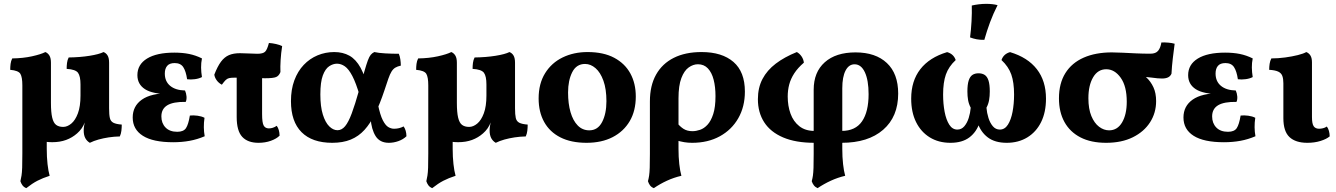

<svg xmlns="http://www.w3.org/2000/svg" viewBox="-20 -740 7006 1007"><path d="M225.2 -107V40Q225.2 84 229.3 120.6Q233.4 157.2 240.4 182Q203.8 193.8 176.5 207.9Q149.2 222 117.8 246.8Q104.8 241.4 97.8 231.9Q90.8 222.4 87 210.4Q90.4 196 92.9 180.5Q95.4 165 96.3 138.7Q97.2 112.4 97.2 65.8V-192ZM451.2 9Q435.6 0 427.3 -15.7Q419 -31.4 419 -55.6Q419 -67.4 421.2 -81Q423.4 -94.6 429.3 -115.9Q435.2 -137.2 445.6 -172H552.2Q552.2 -138.4 556.2 -121Q560.2 -103.6 574.7 -96.2Q589.2 -88.8 618.6 -86.6Q618.6 -70.8 616.7 -54.4Q614.8 -38 608.4 -24.4Q578.4 -23.8 550.2 -19.5Q522 -15.2 496.8 -8.2Q471.6 -1.2 451.2 9ZM402.2 -297Q402.2 -340.4 389.2 -358.2Q376.2 -376 329.6 -378.8Q329.6 -394.6 331.5 -410Q333.4 -425.4 340.2 -438.6Q400.2 -439.4 450 -447.4Q499.8 -455.4 523 -467Q536.8 -461.6 544.5 -448.5Q552.2 -435.4 552.2 -411V-133.6L424.6 -97.8Q411.6 -64 384.4 -40.4Q359 -18 326.8 -6.1Q294.6 5.8 253.8 5.8Q177.4 5.8 137.3 -33.9Q97.2 -73.6 97.2 -178.2V-292Q97.2 -335.4 86.9 -352.7Q76.6 -370 33.6 -373.8Q33.6 -389.6 35.5 -405Q37.4 -420.4 44.2 -433.6Q101 -434.4 147.7 -444.7Q194.4 -455 218 -467Q231.2 -461.6 239.2 -448.5Q247.2 -435.4 247.2 -411V-200.8Q247.2 -150.8 253.8 -123.1Q260.4 -95.4 274.5 -84.9Q288.6 -74.4 311.4 -74.4Q333 -74.4 354 -91.8Q375 -109.2 388.6 -145.7Q402.2 -182.2 402.2 -238.8Z M888.4 6Q782.6 6 729.3 -27.8Q676 -61.6 676 -123.8Q676 -183.6 724.2 -217.5Q772.4 -251.4 867.8 -251.4V-246.4Q780.4 -246.4 740.5 -272.2Q700.6 -298 700.6 -345.8Q700.6 -401.8 751.2 -432.9Q801.8 -464 894.6 -464Q937.2 -464 971.7 -457Q1006.2 -450 1039.2 -433.6Q1034.4 -410 1034.7 -385.8Q1035 -361.6 1039.2 -335.8Q1023.8 -327.6 1002.1 -324.7Q980.4 -321.8 961.4 -324.4Q955 -367.2 941 -388.2Q927 -409.2 896.2 -409.2Q869 -409.2 856.7 -394.5Q844.4 -379.8 844.4 -354.4Q844.4 -313.2 872.4 -289.9Q900.4 -266.6 950.4 -265.4Q956.8 -250.8 958.2 -234.5Q959.6 -218.2 954.2 -205.6Q889.2 -206.8 857.8 -188Q826.4 -169.2 826.4 -129.2Q826.4 -93.8 848.2 -71.3Q870 -48.8 909.6 -48.8Q942.8 -48.8 955.5 -68.1Q968.2 -87.4 975.8 -134Q994.8 -136 1016.2 -133.1Q1037.6 -130.2 1052.6 -122.2Q1048.8 -96.8 1049.1 -72.4Q1049.4 -48 1053.6 -25.4Q1014.8 -8.8 974.4 -1.4Q934 6 888.4 6Z M1143.6 -295.8Q1127.4 -304 1116.8 -318.5Q1106.2 -333 1104 -348.4Q1120.8 -392 1139 -416.4Q1157.2 -440.8 1180.8 -450.9Q1204.4 -461 1238.4 -461Q1260.8 -461 1286 -459.5Q1311.2 -458 1330 -458Q1359.2 -458 1370.3 -468.7Q1381.4 -479.4 1390.4 -514.6Q1408.2 -513.6 1428.1 -509Q1448 -504.4 1459.8 -498.2Q1454 -461.6 1451.8 -425.4Q1449.6 -389.2 1450.8 -362Q1443.2 -342.2 1428 -335.9Q1412.8 -329.6 1370.4 -329.6Q1346 -329.6 1315.9 -330.6Q1285.8 -331.6 1257.7 -332.1Q1229.6 -332.6 1208.8 -332.6Q1191.2 -332.6 1181.3 -330.2Q1171.4 -327.8 1163.4 -319.9Q1155.4 -312 1143.6 -295.8ZM1335.8 9Q1279.4 9 1250.4 -22.3Q1221.4 -53.6 1221.4 -126.4V-350.8H1354.6V-142Q1354.6 -96.2 1363 -81.4Q1371.4 -66.6 1390 -66.6Q1411.8 -66.6 1431.4 -80.2Q1445.6 -61 1446.4 -28.6Q1430.6 -12.4 1400.9 -1.7Q1371.2 9 1335.8 9Z M1722.6 9Q1617.4 9 1561.7 -46.7Q1506 -102.4 1506 -209.6Q1506 -270.8 1523.8 -318.7Q1541.6 -366.6 1573 -399.6Q1604.4 -432.6 1645.6 -449.8Q1686.8 -467 1733 -467Q1778.4 -467 1812.6 -447.9Q1846.8 -428.8 1871.3 -384.4Q1895.8 -340 1912.2 -263.2L1866.6 -238Q1847.2 -304.8 1828 -341.4Q1808.8 -378 1788.8 -392Q1768.8 -406 1747.4 -406Q1726.8 -406 1706.5 -392.6Q1686.2 -379.2 1673.2 -344.5Q1660.2 -309.8 1660.2 -244.6Q1660.2 -181 1673.2 -139.3Q1686.2 -97.6 1706.9 -77.3Q1727.6 -57 1750 -57Q1772.4 -57 1790 -78.1Q1807.6 -99.2 1824.8 -145.3Q1842 -191.4 1863 -266Q1880.4 -327.8 1891.1 -365.4Q1901.8 -403 1909.3 -423.2Q1916.8 -443.4 1924.4 -452.5Q1932 -461.6 1943.2 -467Q1964.8 -462 2000.9 -460Q2037 -458 2071.8 -458Q2077.2 -445.2 2079.7 -428.7Q2082.2 -412.2 2082.2 -395.8Q2064.6 -392 2053.3 -385.2Q2042 -378.4 2033.5 -364.7Q2025 -351 2016.7 -327Q2008.4 -303 1995.8 -264.8Q1972.6 -195.2 1947.6 -144Q1922.6 -92.8 1891.7 -58.8Q1860.8 -24.8 1819.6 -7.9Q1778.4 9 1722.6 9ZM2019.6 9Q1972 9 1950 -26.2Q1928 -61.4 1923.8 -118.6L1962 -193.8Q1973.6 -136.8 1987.6 -109.6Q2001.6 -82.4 2016.5 -73.6Q2031.4 -64.8 2047 -64.8Q2074.4 -64.8 2096.8 -77Q2111 -57.8 2111.8 -25.4Q2094.6 -8.8 2069.6 0.1Q2044.6 9 2019.6 9Z M2354.2 -107V40Q2354.2 84 2358.3 120.6Q2362.4 157.2 2369.4 182Q2332.8 193.8 2305.5 207.9Q2278.2 222 2246.8 246.8Q2233.8 241.4 2226.8 231.9Q2219.8 222.4 2216 210.4Q2219.4 196 2221.9 180.5Q2224.4 165 2225.3 138.7Q2226.2 112.4 2226.2 65.8V-192ZM2580.2 9Q2564.6 0 2556.3 -15.7Q2548 -31.4 2548 -55.6Q2548 -67.4 2550.2 -81Q2552.4 -94.6 2558.3 -115.9Q2564.2 -137.2 2574.6 -172H2681.2Q2681.2 -138.4 2685.2 -121Q2689.2 -103.6 2703.7 -96.2Q2718.2 -88.8 2747.6 -86.6Q2747.6 -70.8 2745.7 -54.4Q2743.8 -38 2737.4 -24.4Q2707.4 -23.8 2679.2 -19.5Q2651 -15.2 2625.8 -8.2Q2600.6 -1.2 2580.2 9ZM2531.2 -297Q2531.2 -340.4 2518.2 -358.2Q2505.2 -376 2458.6 -378.8Q2458.6 -394.6 2460.5 -410Q2462.4 -425.4 2469.2 -438.6Q2529.2 -439.4 2579 -447.4Q2628.8 -455.4 2652 -467Q2665.8 -461.6 2673.5 -448.5Q2681.2 -435.4 2681.2 -411V-133.6L2553.6 -97.8Q2540.6 -64 2513.4 -40.4Q2488 -18 2455.8 -6.1Q2423.6 5.8 2382.8 5.8Q2306.4 5.8 2266.3 -33.9Q2226.2 -73.6 2226.2 -178.2V-292Q2226.2 -335.4 2215.9 -352.7Q2205.6 -370 2162.6 -373.8Q2162.6 -389.6 2164.5 -405Q2166.4 -420.4 2173.2 -433.6Q2230 -434.4 2276.7 -444.7Q2323.4 -455 2347 -467Q2360.2 -461.6 2368.2 -448.5Q2376.2 -435.4 2376.2 -411V-200.8Q2376.2 -150.8 2382.8 -123.1Q2389.4 -95.4 2403.5 -84.9Q2417.6 -74.4 2440.4 -74.4Q2462 -74.4 2483 -91.8Q2504 -109.2 2517.6 -145.7Q2531.2 -182.2 2531.2 -238.8Z M3056.2 9Q2975 9 2918.9 -19.6Q2862.8 -48.2 2833.9 -100.5Q2805 -152.8 2805 -223.6Q2805 -301.2 2838.8 -355.8Q2872.6 -410.4 2930.8 -438.7Q2989 -467 3061.6 -467Q3145.2 -467 3201.4 -437Q3257.6 -407 3286.1 -354.7Q3314.6 -302.4 3314.6 -233.8Q3314.6 -158.8 3282.8 -104.7Q3251 -50.6 3193.3 -20.8Q3135.6 9 3056.2 9ZM3070.8 -56.4Q3115.2 -56.4 3137.9 -99.9Q3160.6 -143.4 3160.6 -209.2Q3160.6 -273 3144.8 -316.7Q3129 -360.4 3103.4 -382.5Q3077.8 -404.6 3048.6 -404.6Q3003.2 -404.6 2981.3 -361.5Q2959.4 -318.4 2959.4 -254.8Q2959.4 -196.4 2972.3 -151.8Q2985.2 -107.2 3010.1 -81.8Q3035 -56.4 3070.8 -56.4Z M3659.6 -467Q3767 -467 3826.9 -415.1Q3886.8 -363.2 3886.8 -259.6Q3886.8 -180.6 3852.2 -120Q3817.6 -59.4 3755.3 -25.2Q3693 9 3610.2 9Q3588.2 9 3569.2 5.8Q3550.2 2.6 3528.2 -3.6V-99.2Q3545.2 -77 3564.5 -64.5Q3583.8 -52 3612 -52Q3630.6 -52 3651.6 -59.1Q3672.6 -66.2 3690.8 -85.9Q3709 -105.6 3720.8 -142Q3732.6 -178.4 3732.6 -236Q3732.6 -284.2 3722.9 -321.9Q3713.2 -359.6 3692.7 -381.3Q3672.2 -403 3640.6 -403Q3615.8 -403 3592.2 -386.4Q3568.6 -369.8 3553.6 -330.5Q3538.6 -291.2 3538.6 -224V40Q3538.6 84 3542.7 120.6Q3546.8 157.2 3553.8 182Q3514.6 191 3478.2 207.7Q3441.8 224.4 3409.2 246.8Q3395.8 241.4 3389 231.9Q3382.2 222.4 3378.4 210.4Q3382.2 196 3384.5 180.8Q3386.8 165.6 3387.7 139.6Q3388.6 113.6 3388.6 67V-208.2Q3388.6 -290.8 3420.9 -348.5Q3453.2 -406.2 3513.8 -436.6Q3574.4 -467 3659.6 -467Z M4268.2 246.8Q4255.8 241.4 4248.5 231.9Q4241.2 222.4 4237.4 210.4Q4241.4 196 4243.6 180.8Q4245.8 165.6 4246.7 139.6Q4247.6 113.6 4247.6 67V-269.4Q4247.6 -361.6 4305.7 -413.4Q4363.8 -465.2 4467 -465.2Q4572.2 -465.2 4631.5 -409.5Q4690.8 -353.8 4690.8 -249.2Q4690.8 -127.8 4612 -59.4Q4533.2 9 4394.2 9V-53.4Q4466.6 -53.4 4501.1 -103.5Q4535.6 -153.6 4535.6 -246Q4535.6 -319 4516.1 -360.9Q4496.6 -402.8 4462 -402.8Q4431.8 -402.8 4414.7 -369.7Q4397.6 -336.6 4397.6 -277V40Q4397.6 84 4401.7 120.6Q4405.8 157.2 4412.8 182Q4374.2 191 4337.8 207.7Q4301.4 224.4 4268.2 246.8ZM4251.4 9Q4153.4 9 4087.3 -19.2Q4021.2 -47.4 3988.1 -98.7Q3955 -150 3955 -219.8Q3955 -280 3979.1 -325.8Q4003.2 -371.6 4048.7 -406.2Q4094.2 -440.8 4159.2 -467Q4173.4 -459.4 4183.7 -444.6Q4194 -429.8 4196.2 -411.4Q4164.4 -384 4145.8 -355.4Q4127.2 -326.8 4119.3 -296.9Q4111.4 -267 4111.4 -234Q4111.4 -184.4 4126.2 -143.7Q4141 -103 4172.2 -78.2Q4203.4 -53.4 4251.4 -53.4Z M4964.8 9Q4902.6 9 4856.3 -19.6Q4810 -48.2 4784.5 -99.9Q4759 -151.6 4759 -222.8Q4759 -315.4 4806.9 -377.1Q4854.8 -438.8 4947.4 -466.6Q4981.6 -457.2 4992.4 -425Q4955.6 -390.8 4941 -349.3Q4926.4 -307.8 4926.4 -244.2Q4926.4 -195.2 4934.4 -153.4Q4942.4 -111.6 4958.8 -86Q4975.2 -60.4 5001 -60.4Q5022.8 -60.4 5037.6 -77.7Q5052.4 -95 5060.7 -121.4Q5069 -147.8 5071.2 -175.2Q5061 -194.4 5057.4 -215.1Q5053.8 -235.8 5053.8 -260.2Q5053.8 -296.6 5060.5 -317.5Q5067.2 -338.4 5080.1 -347Q5093 -355.6 5112.2 -355.6Q5131.4 -355.6 5144.6 -347Q5157.8 -338.4 5164.5 -317.5Q5171.2 -296.6 5171.2 -260.2Q5171.2 -235.8 5167.6 -215.1Q5164 -194.4 5153.8 -175.2Q5156 -147.8 5164.3 -121.4Q5172.6 -95 5187.4 -77.7Q5202.2 -60.4 5224 -60.4Q5249.8 -60.4 5266.2 -86Q5282.6 -111.6 5290.6 -153.4Q5298.6 -195.2 5298.6 -244.2Q5298.6 -307.8 5284 -349.3Q5269.4 -390.8 5232.6 -425Q5243.4 -457.2 5277.6 -466.6Q5370.2 -438.8 5418.1 -377.1Q5466 -315.4 5466 -222.8Q5466 -151.6 5440.5 -99.9Q5415 -48.2 5368.4 -19.6Q5321.8 9 5260.2 9Q5198.2 9 5160.6 -19.5Q5123 -48 5106.4 -98.4Q5089.8 -148.8 5089.8 -213.8H5135.2Q5135.2 -148.8 5118.6 -98.4Q5102 -48 5064.4 -19.5Q5026.8 9 4964.8 9ZM5142.6 -531Q5120 -530.6 5102.3 -534Q5084.6 -537.4 5067.8 -543.8Q5073 -583.6 5075.5 -628.6Q5078 -673.6 5076.8 -711Q5094.8 -715.2 5114.3 -717.5Q5133.8 -719.8 5152.4 -719.8Q5186.8 -719.8 5212 -713Q5189.2 -668 5172.6 -623.3Q5156 -578.6 5142.6 -531Z M5781.2 9Q5702 9 5646.9 -19.4Q5591.8 -47.8 5562.9 -100Q5534 -152.2 5534 -224.2Q5534 -302.8 5567.7 -356.6Q5601.4 -410.4 5663.9 -437.8Q5726.4 -465.2 5811.6 -465.2Q5835.8 -465.2 5868.4 -463.5Q5901 -461.8 5938.1 -460.1Q5975.2 -458.4 6013.8 -458.4Q6041.6 -458.4 6054.2 -473.8Q6066.8 -489.2 6071.2 -517.4Q6088.2 -518 6107.3 -516.4Q6126.4 -514.8 6140.8 -510.6Q6136 -475.6 6131.1 -433.8Q6126.2 -392 6124.2 -353.4Q6118.2 -339.8 6105.8 -334Q6093.4 -328.2 6074.4 -328.2Q6052.8 -328.2 6022.7 -332.7Q5992.6 -337.2 5950.2 -338L5942.8 -370.8Q5969.6 -355.2 5992.5 -333.9Q6015.4 -312.6 6029.5 -282.3Q6043.6 -252 6043.6 -209.6Q6043.6 -148 6011.8 -98.5Q5980 -49 5921.3 -20Q5862.6 9 5781.2 9ZM5797 -56.4Q5840.6 -56.4 5865.1 -98Q5889.6 -139.6 5889.6 -206.6Q5889.6 -287.6 5857.9 -332.2Q5826.2 -376.8 5782 -376.8Q5738 -376.8 5713.2 -334.6Q5688.4 -292.4 5688.4 -224.8Q5688.4 -169 5703.9 -131.6Q5719.4 -94.2 5744.3 -75.3Q5769.2 -56.4 5797 -56.4Z M6399.4 6Q6293.6 6 6240.3 -27.8Q6187 -61.6 6187 -123.8Q6187 -183.6 6235.2 -217.5Q6283.4 -251.4 6378.8 -251.4V-246.4Q6291.4 -246.4 6251.5 -272.2Q6211.6 -298 6211.6 -345.8Q6211.6 -401.8 6262.2 -432.9Q6312.8 -464 6405.6 -464Q6448.2 -464 6482.7 -457Q6517.2 -450 6550.2 -433.6Q6545.4 -410 6545.7 -385.8Q6546 -361.6 6550.2 -335.8Q6534.8 -327.6 6513.1 -324.7Q6491.4 -321.8 6472.4 -324.4Q6466 -367.2 6452 -388.2Q6438 -409.2 6407.2 -409.2Q6380 -409.2 6367.7 -394.5Q6355.4 -379.8 6355.4 -354.4Q6355.4 -313.2 6383.4 -289.9Q6411.4 -266.6 6461.4 -265.4Q6467.8 -250.8 6469.2 -234.5Q6470.6 -218.2 6465.2 -205.6Q6400.2 -206.8 6368.8 -188Q6337.4 -169.2 6337.4 -129.2Q6337.4 -93.8 6359.2 -71.3Q6381 -48.8 6420.6 -48.8Q6453.8 -48.8 6466.5 -68.1Q6479.2 -87.4 6486.8 -134Q6505.8 -136 6527.2 -133.1Q6548.6 -130.2 6563.6 -122.2Q6559.8 -96.8 6560.1 -72.4Q6560.4 -48 6564.6 -25.4Q6525.8 -8.8 6485.4 -1.4Q6445 6 6399.4 6Z M6836.6 9Q6775 9 6743 -21.1Q6711 -51.2 6711 -120.4V-303.4Q6711 -326.4 6705.6 -341.5Q6700.2 -356.6 6684.2 -364.3Q6668.2 -372 6636.6 -373.8Q6636.6 -389.6 6638.9 -405.2Q6641.2 -420.8 6648 -433.6Q6683.4 -433.6 6720.3 -438.6Q6757.2 -443.6 6787 -451.1Q6816.8 -458.6 6831.2 -467Q6845 -461.6 6853 -448.7Q6861 -435.8 6861 -412.6V-126Q6861 -91 6870 -77.9Q6879 -64.8 6898.4 -64.8Q6908 -64.8 6918.9 -67.4Q6929.8 -70 6939 -76.4Q6953.2 -57.2 6954 -24.8Q6937 -10.4 6905.7 -0.7Q6874.4 9 6836.6 9Z"/></svg>

Font: Vollkorn
Style: Regular
Weight: 400
Designer: Friedrich Althausen
Foundry: Friedrich Althausen
Version: Version 4.104